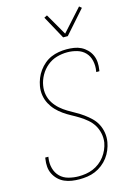

<svg xmlns="http://www.w3.org/2000/svg" viewBox="-142 -1038 784 1118"><g transform="rotate(-15 250.0 -478.5)"><path d="M194 8Q171 8 148 4.5Q125 1 104.5 -8Q84 -17 68 -32.5Q52 -48 42 -68Q32 -88 30 -111Q28 -134 32 -158L33 -166H52L51 -159Q46 -127 54 -97Q62 -67 82.5 -46.5Q103 -26 133 -18Q163 -10 194 -10Q216 -10 238 -13.5Q260 -17 280.5 -25.5Q301 -34 319.5 -48Q338 -62 352 -80.5Q366 -99 375 -119.5Q384 -140 388 -162Q392 -190 386 -217.5Q380 -245 366.5 -267Q353 -289 332.5 -306.5Q312 -324 289.5 -338Q267 -352 243.5 -364.5Q220 -377 198 -392.5Q176 -408 158 -427Q140 -446 127.5 -469.5Q115 -493 110.5 -520.5Q106 -548 111 -576Q115 -599 124 -621.5Q133 -644 147.5 -664Q162 -684 181 -700Q200 -716 222 -725.5Q244 -735 268 -739Q292 -743 315 -743Q338 -743 360.5 -739.5Q383 -736 402 -726.5Q421 -717 436.5 -701.5Q452 -686 461 -666Q470 -646 471.5 -623.5Q473 -601 469 -577L468 -570H449L450 -577Q455 -607 448.5 -637Q442 -667 422.5 -687.5Q403 -708 374 -716.5Q345 -725 315 -725Q283 -725 251.5 -716Q220 -707 194 -685.5Q168 -664 151.5 -634.5Q135 -605 130 -574Q125 -545 130.5 -518Q136 -491 150.5 -468.5Q165 -446 185 -428.5Q205 -411 227.5 -397.5Q250 -384 273.5 -371Q297 -358 318.5 -342.5Q340 -327 359 -308.5Q378 -290 390 -266.5Q402 -243 406.5 -215.5Q411 -188 406 -159Q402 -136 392.5 -113Q383 -90 368 -70Q353 -50 332.5 -34Q312 -18 289 -8.5Q266 1 242 4.5Q218 8 194 8ZM315 -815 239 -954 257 -963 332 -833 451 -965 465 -953 343 -815Z"/></g></svg>

Font: Iosevka Curly Thin
Style: Italic
Weight: 100
Italic angle: -9°
Monospace: yes
Designer: Belleve Invis
Foundry: Belleve Invis
Version: Version 22.1.2; ttfautohint (v1.8.4)